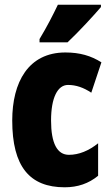

<svg xmlns="http://www.w3.org/2000/svg" viewBox="-20 -786 474 816"><path d="M409 -756V-766H226C205 -722 180 -673 148 -620V-606H267C317 -653 380 -722 409 -756ZM255 10C310 10 357 -6 397 -39V-177C357 -145 315 -128 273 -128C223 -128 197 -177 197 -274C197 -371 225 -425 269 -425C303 -425 335 -414 368 -392L411 -521C367 -549 319 -563 258 -563C100 -563 32 -436 32 -274C32 -78 106 10 255 10Z"/></svg>

Font: Noto Sans Bengali ExtraCondensed Black
Style: Regular
Weight: 900
Width: 2
Designer: Joana Ranito - Universal Thirst; Jelle Bosma - Monotype Design Team
Foundry: Universal Thirst ehf.
Version: Version 3.000